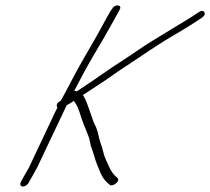

<svg xmlns="http://www.w3.org/2000/svg" viewBox="-20 -675 769 702"><path d="M390.3 -643 383.1 -633C374.4 -618 365.3 -602 355.3 -583C326.3 -529 299.7 -486 269.6 -432C251.8 -401 219.2 -336 201.8 -306H200.8C187.5 -299 185 -291 189.8 -281C184.4 -270 177.9 -259 173.1 -247L85.6 -62L58.4 -14L55.5 -8C52 0 55.8 7 63.8 7C71.8 7 82 0 85.5 -8L88.4 -14C90.7 -18 93.3 -23 97.2 -29L115.6 -62L223.7 -290C240.9 -300 249.4 -305 249.8 -306C250.4 -305 253.5 -302 257.3 -295C266.8 -281 274.3 -254 279.9 -237C287 -215 304.6 -179 307.5 -163C310.1 -152 311.6 -141 315.1 -133C322.4 -115 327.1 -92 335.1 -73C349 -41 352 -22 381.7 1C392.2 9 422.1 -13 408.9 -25C396.1 -35 385.5 -49 378.2 -67L368.1 -89C361.2 -105 360.1 -108 355.8 -126C350.5 -147 343.6 -160 339.2 -184C336.6 -198 330.3 -213 321.7 -230C320 -234 290.4 -327 282.4 -327C305.5 -343 360.2 -377 386.2 -396C422.4 -422 454.8 -442 490.3 -466C540.1 -500 583.9 -528 621.9 -550C659.9 -572 691.2 -592 716.6 -609C726.8 -616 731 -623 727.2 -630C723.4 -637 715.4 -637 702.6 -628C689.7 -619 673.2 -608 652.4 -596C609.2 -570 578.2 -551 536 -525C496.4 -501 466.1 -478 428.5 -454C374.8 -420 342.9 -395 277.3 -352L260.8 -341C260.1 -342 257.1 -342 251.5 -343C256.9 -354 266.3 -371 278.9 -395C299.9 -436 333.6 -492 354.9 -528C372.1 -557 396 -601 411.9 -629L417 -639C429.4 -659 399 -661 390.3 -643Z"/></svg>

Font: MewTooHand
Style: UltIta
Weight: 400
Designer: Mew Too, Robert Jablonski
Version: Version 0.77